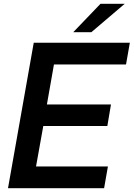

<svg xmlns="http://www.w3.org/2000/svg" viewBox="-20 -987 701 1007"><path d="M526 0H22L157 -763H661L641 -649H263L226 -439H562L543 -326H207L169 -114H546ZM459 -818H364L507 -967H634Z"/></svg>

Font: Open Sauce One SemiBold Italic
Style: Regular
Weight: 600
Italic angle: -10°
Designer: Alfredo Marco Pradil
Foundry: Creative Sauce Fz LLC
Version: Version 1.477